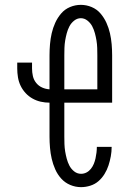

<svg xmlns="http://www.w3.org/2000/svg" viewBox="-20 -763 540 791"><path d="M314 8Q291 8 269.5 -1Q248 -10 232.5 -27Q217 -44 207.5 -65.5Q198 -87 193 -109Q188 -131 186 -154Q184 -177 184 -200V-340Q166 -340 148 -344Q130 -348 114 -357Q98 -366 85.5 -379.5Q73 -393 65 -409.5Q57 -426 54 -444.5Q51 -463 51 -481V-505H112V-481Q112 -465 115.5 -449.5Q119 -434 129 -421.5Q139 -409 153.5 -402.5Q168 -396 184 -395V-535Q184 -558 186 -581Q188 -604 193 -626Q198 -648 207.5 -669Q217 -690 232 -707.5Q247 -725 268.5 -734Q290 -743 313 -743Q336 -743 357.5 -734Q379 -725 394 -707.5Q409 -690 418.5 -669Q428 -648 433 -626Q438 -604 440 -581Q442 -558 442 -535V-340H245V-200Q245 -185 245.5 -169.5Q246 -154 248.5 -139Q251 -124 255 -109Q259 -94 266 -80.5Q273 -67 285.5 -57Q298 -47 314 -47Q326 -47 336.5 -52.5Q347 -58 354.5 -67.5Q362 -77 366.5 -88Q371 -99 373.5 -110.5Q376 -122 377.5 -134Q379 -146 379 -158H440Q440 -138 436.5 -119Q433 -100 427 -81.5Q421 -63 410.5 -46Q400 -29 385.5 -16.5Q371 -4 352 2Q333 8 314 8ZM245 -395H381V-535Q381 -550 380.5 -565.5Q380 -581 377.5 -596Q375 -611 371 -626Q367 -641 360 -654.5Q353 -668 340.5 -678Q328 -688 313 -688Q298 -688 285.5 -678Q273 -668 266 -654.5Q259 -641 255 -626Q251 -611 248.5 -596Q246 -581 245.5 -565.5Q245 -550 245 -535Z"/></svg>

Font: Iosevka SS04 Light
Style: Regular
Weight: 300
Monospace: yes
Designer: Belleve Invis
Foundry: Belleve Invis
Version: Version 19.0.0; ttfautohint (v1.8.4)